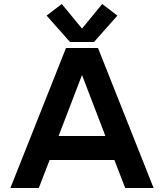

<svg xmlns="http://www.w3.org/2000/svg" viewBox="-20 -940 820 960"><path d="M32 0H174L228 -140H552L606 0H748L470 -700H310ZM213 -862 330 -730H450L567 -862L491 -920L390 -797L289 -920ZM273 -260 390 -565 507 -260Z"/></svg>

Font: KT Kiyosuna Sans Bold
Style: Regular
Weight: 700
Designer: [Zen Kaku Gothic] Yoshimichi Ohira
Version: Version 1.010;Glyphs 3.1.2 (3151)